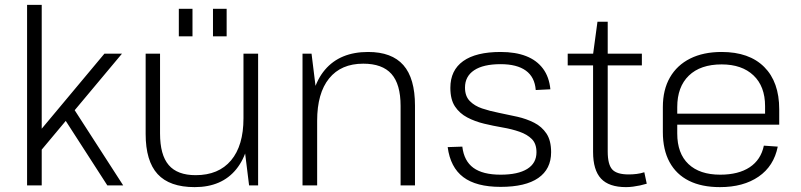

<svg xmlns="http://www.w3.org/2000/svg" viewBox="-20 -760 3284 787"><path d="M103 -175 408 -540H480L122 -112ZM91 -740H151V0H91ZM233 -290 276 -324 485 0H420Z M636 -213Q636 -125 671.5 -83.5Q707 -42 782 -42Q876 -42 927 -102.5Q978 -163 978 -275L1008 -337V-276Q1008 -140 948.5 -66.5Q889 7 778 7Q675 7 626 -46.5Q577 -100 577 -211V-540H636ZM1038 0H1001L978 -186V-540H1038ZM769 -724V-611H713V-724ZM909 -724V-611H853V-724Z M1622 -326Q1622 -415 1584.5 -457Q1547 -499 1469 -499Q1378 -499 1329 -438.5Q1280 -378 1280 -265L1250 -203V-264Q1250 -401 1312 -474Q1374 -547 1489 -547Q1586 -547 1633.5 -493Q1681 -439 1681 -327V0H1622ZM1220 -540H1257L1280 -354V0H1220Z M2032 6Q1932 6 1879 -34Q1826 -74 1815 -157L1875 -159Q1882 -100 1920.5 -72Q1959 -44 2032 -44Q2103 -44 2141 -67.5Q2179 -91 2179 -136Q2179 -171 2160 -190Q2141 -209 2109.5 -220Q2078 -231 2040 -237.5Q2002 -244 1964.5 -253Q1927 -262 1895.5 -278.5Q1864 -295 1845 -323.5Q1826 -352 1826 -400Q1826 -472 1878.5 -509.5Q1931 -547 2032 -547Q2093 -547 2136.5 -530Q2180 -513 2205.5 -479Q2231 -445 2236 -394L2176 -391Q2172 -444 2135.5 -470.5Q2099 -497 2032 -497Q1961 -497 1923.5 -472Q1886 -447 1886 -401Q1886 -366 1905.5 -346Q1925 -326 1956 -315.5Q1987 -305 2025 -297.5Q2063 -290 2100.5 -281.5Q2138 -273 2169.5 -257Q2201 -241 2220 -212.5Q2239 -184 2239 -136Q2239 -67 2186.5 -30.5Q2134 6 2032 6Z M2546 7Q2476 7 2443.5 -28Q2411 -63 2411 -137V-538L2429 -671H2471V-139Q2471 -86 2489.5 -65.5Q2508 -45 2557 -45Q2573 -45 2589.5 -47Q2606 -49 2621 -54L2631 -7Q2618 -3 2604 0Q2590 3 2575 5Q2560 7 2546 7ZM2307 -540H2611V-492H2307Z M2931 7Q2856 7 2804 -19Q2752 -45 2724.5 -95.5Q2697 -146 2697 -219V-321Q2697 -392 2726 -442.5Q2755 -493 2809 -520Q2863 -547 2938 -547Q3051 -547 3112.5 -485.5Q3174 -424 3174 -312V-249H2745V-294H3126L3116 -276V-325Q3116 -406 3068.5 -451Q3021 -496 2938 -496Q2851 -496 2803.5 -450Q2756 -404 2756 -321V-213Q2756 -131 2802 -87.5Q2848 -44 2932 -44Q3007 -44 3053 -74.5Q3099 -105 3111 -163L3168 -159Q3152 -79 3089.5 -36Q3027 7 2931 7Z"/></svg>

Font: Pathway Extreme 28pt ExtraLight
Style: Regular
Weight: 250
Designer: Eduardo Rodriguez Tunni
Foundry: Eduardo Rodriguez Tunni
Version: Version 1.001;gftools[0.9.26]